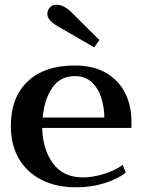

<svg xmlns="http://www.w3.org/2000/svg" viewBox="-20 -785 607 815"><path d="M181 -727Q181 -741 191.5 -753Q202 -765 220 -765Q238 -765 255.5 -754.5Q273 -744 281 -735L402 -615L380 -584L226 -673Q203 -686 192 -699Q181 -712 181 -727ZM538 -242H159Q161 -152 204.5 -92Q248 -32 332 -32Q373 -32 419.5 -46Q466 -60 501 -85L514 -53Q482 -26 425.5 -8Q369 10 303 10Q218 10 155.5 -22Q93 -54 59.5 -112.5Q26 -171 26 -248Q26 -372 97.5 -439.5Q169 -507 297 -507Q378 -507 432 -474.5Q486 -442 512 -388.5Q538 -335 538 -269ZM423 -286Q423 -326 411 -366.5Q399 -407 371 -434.5Q343 -462 298 -462Q236 -462 202 -412.5Q168 -363 161 -286Z"/></svg>

Font: Trirong SemiBold
Style: Regular
Weight: 600
Designer: Katatrad Team
Foundry: CadsonDemak
Version: Version 1.000